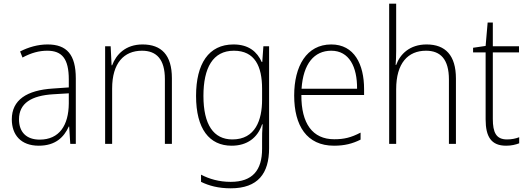

<svg xmlns="http://www.w3.org/2000/svg" viewBox="-20 -780 2858 1041"><path d="M238 -539C185 -539 134 -524 89 -501L102 -468C150 -494 193 -505 236 -505C316 -505 353 -462 353 -349V-306L267 -300C125 -291 44 -238 44 -133C44 -49 93 10 190 10C282 10 327 -37 353 -94H355L361 0H391V-355C391 -484 342 -539 238 -539ZM270 -269 353 -274V-219C352 -101 302 -23 195 -23C124 -23 83 -63 83 -133C83 -220 150 -262 270 -269Z M753 -539C661 -539 610 -485 588 -426H585L580 -529H550V0H588V-300C588 -438 652 -505 750 -505C829 -505 874 -458 874 -351V0H912V-356C912 -482 855 -539 753 -539Z M1246 -539C1111 -539 1043 -434 1043 -260C1043 -81 1115 10 1236 10C1320 10 1377 -33 1401 -106H1404C1401 -71 1401 -44 1401 -12V27C1401 142 1350 206 1231 206C1167 206 1114 190 1070 167V206C1113 227 1164 241 1231 241C1379 241 1439 160 1439 24V-529H1408L1402 -444H1399C1374 -499 1329 -539 1246 -539ZM1248 -505C1362 -505 1401 -420 1401 -299V-239C1401 -130 1365 -24 1240 -24C1138 -24 1083 -104 1083 -260C1083 -412 1134 -505 1248 -505Z M1776 -539C1642 -539 1575 -421 1575 -262C1575 -99 1643 10 1791 10C1848 10 1891 -1 1935 -23V-61C1883 -34 1846 -25 1792 -25C1675 -25 1613 -110 1614 -265H1954V-297C1954 -431 1901 -539 1776 -539ZM1776 -505C1873 -505 1917 -418 1916 -299H1615C1624 -435 1684 -505 1776 -505Z M2128 -504V-760H2090V0H2128V-296C2128 -438 2192 -505 2290 -505C2368 -505 2414 -459 2414 -349V0H2452V-354C2452 -480 2395 -539 2293 -539C2201 -539 2149 -486 2128 -428H2125C2127 -454 2128 -474 2128 -504Z M2729 -24C2670 -24 2652 -62 2652 -135V-496H2794V-529H2652V-658H2624L2613 -531L2545 -521V-496H2613V-133C2613 -39 2643 10 2724 10C2754 10 2776 4 2795 -3V-36C2777 -29 2755 -24 2729 -24Z"/></svg>

Font: Noto Sans Thai Looped SemiCondensed ExtraLight
Style: Regular
Weight: 200
Width: 4
Designer: Sasikarn Vongin, Ben Mitchell
Foundry: The Fontpad Ltd
Version: Version 1.001